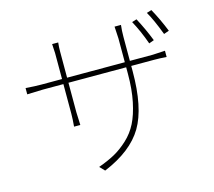

<svg xmlns="http://www.w3.org/2000/svg" viewBox="-113 -917 1227 1099"><g transform="rotate(-15 500.0 -367.5)"><path d="M841 -607 811 -596Q783 -675 748 -739L776 -748Q813 -679 841 -607ZM678 -528H814L887 -532V-495Q850 -498 814 -498H678V-467Q678 -251 611.5 -139Q545 -27 379 42L351 13Q407 -7 448 -29.5Q489 -52 529 -89Q569 -126 593.5 -174.5Q618 -223 633 -295Q648 -367 648 -459V-498H306V-323L309 -247H272Q276 -292 276 -323V-498H153L61 -495V-532Q118 -528 153 -528H276V-681L273 -736H309Q306 -711 306 -682V-528H648V-669L644 -740H682Q678 -707 678 -669ZM843 -768 872 -777Q908 -712 938 -637L907 -626Q871 -721 843 -768Z"/></g></svg>

Font: Noto Sans Korean Thin
Style: Regular
Weight: 250
Designer: Ryoko NISHIZUKA  (kana & ideographs); Paul D. Hunt (Latin, Greek & Cyrillic); Wenlong ZHANG  (bopomofo); Sandoll Communi
Foundry: Adobe Systems Incorporated
Version: Version 1.0001;PS 1;hotconv 1.0.78;makeotf.lib2.5.61930